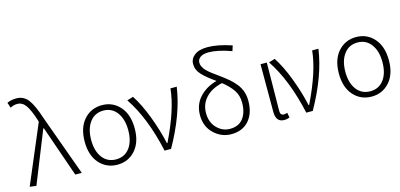

<svg xmlns="http://www.w3.org/2000/svg" viewBox="-71 -1270 3634 1746"><g transform="rotate(-15 1745.5 -397.5)"><path d="M99 8 38 0 271 -550 263 -576Q232 -671 201 -714Q170 -757 122 -757Q88 -757 57 -739L40 -790Q78 -808 128 -808Q197 -808 238.5 -753Q280 -698 320 -574L528 0H467L300 -481H295Z M863 13Q760 13 693.5 -61.5Q627 -136 627 -266Q627 -397 693.5 -472Q760 -547 863 -547Q965 -547 1031.5 -472Q1098 -397 1098 -266Q1098 -136 1031.5 -61.5Q965 13 863 13ZM1037 -266Q1037 -370 990 -433Q943 -496 863 -496Q782 -496 735 -433Q688 -370 688 -266Q688 -161 735 -99Q782 -37 863 -37Q944 -37 990.5 -99Q1037 -161 1037 -266Z M1308 0Q1236 -326 1099 -529L1157 -547Q1216 -457 1267.5 -321Q1319 -185 1346 -60H1351Q1488 -341 1506 -533H1565Q1530 -285 1369 0Z M1935 -37Q2018 -37 2060 -92.5Q2102 -148 2102 -239Q2102 -308 2068 -358Q2034 -408 1971 -458Q1871 -436 1815.5 -376Q1760 -316 1760 -231Q1760 -145 1812 -91Q1864 -37 1935 -37ZM2154 -764 2138 -714Q2012 -760 1926 -760Q1873 -760 1846.5 -740.5Q1820 -721 1820 -692Q1820 -681 1822.5 -670.5Q1825 -660 1831 -649.5Q1837 -639 1842.5 -630.5Q1848 -622 1859.5 -611Q1871 -600 1878.5 -593Q1886 -586 1902 -574Q1918 -562 1927 -555.5Q1936 -549 1955.5 -535Q1975 -521 1984 -514Q2024 -484 2050.5 -461Q2077 -438 2105 -404Q2133 -370 2147 -329.5Q2161 -289 2161 -241Q2161 -125 2101 -56Q2041 13 1934 13Q1842 13 1772 -53.5Q1702 -120 1702 -228Q1702 -326 1764.5 -394.5Q1827 -463 1928 -490Q1847 -546 1804.5 -591.5Q1762 -637 1762 -693Q1762 -742 1804 -775Q1846 -808 1928 -808Q2023 -808 2154 -764Z M2432 13Q2354 13 2354 -85V-533H2413Q2408 -148 2408 -78Q2408 -37 2442 -37Q2456 -37 2474 -44L2483 2Q2461 13 2432 13Z M2642 0Q2570 -326 2433 -529L2491 -547Q2550 -457 2601.5 -321Q2653 -185 2680 -60H2685Q2822 -341 2840 -533H2899Q2864 -285 2703 0Z M3256 13Q3153 13 3086.5 -61.5Q3020 -136 3020 -266Q3020 -397 3086.5 -472Q3153 -547 3256 -547Q3358 -547 3424.5 -472Q3491 -397 3491 -266Q3491 -136 3424.5 -61.5Q3358 13 3256 13ZM3430 -266Q3430 -370 3383 -433Q3336 -496 3256 -496Q3175 -496 3128 -433Q3081 -370 3081 -266Q3081 -161 3128 -99Q3175 -37 3256 -37Q3337 -37 3383.5 -99Q3430 -161 3430 -266Z"/></g></svg>

Font: NotoSansHansLight
Style: Regular
Weight: 300
Designer: Ryoko NISHIZUKA  (kana & ideographs); Paul D. Hunt (Latin, Greek & Cyrillic); Wenlong ZHANG  (bopomofo); Sandoll Communi
Foundry: Adobe Systems Incorporated
Version: Version 1.00;December 8, 2021;FontCreator 13.0.0.2675 64-bit